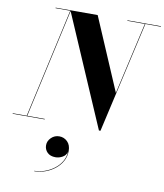

<svg xmlns="http://www.w3.org/2000/svg" viewBox="-150 -841 1101 1286"><g transform="rotate(10 400.0 -198.0)"><path d="M219.4 168.2Q219.4 139.4 242.2 117Q265 94.6 297 94.6Q329.4 94.6 352.4 117.2Q375.4 139.8 375.4 180.2Q375.4 218.6 357.6 250.4Q339.8 282.2 310.2 305.4Q280.6 328.6 244.4 341.2Q208.2 353.8 171.4 353.8V351Q206.2 351 240.8 339Q275.4 327 304.6 305.2Q333.8 283.4 352 253.4Q370.2 223.4 371.8 187Q365.4 211.4 342.4 224.2Q319.4 237 295.4 237Q259 237 239.2 217Q219.4 197 219.4 168.2ZM-37.5 -3.5H57.5L222.5 -746.5H122.5V-750H408.5L619 -258L730 -746.5H611V-750H839V-746.5H733.5L561.5 10H551L225.5 -744.5L61 -3.5H180.5V0H-37.5Z"/></g></svg>

Font: Bodoni* 48pt
Style: Bold Italic
Weight: 700
Italic angle: -13°
Version: Version 2.3